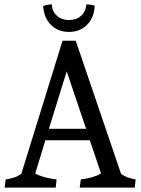

<svg xmlns="http://www.w3.org/2000/svg" viewBox="-20 -852 639 872"><path d="M77 -63 264 -667H324L530 -62Q555 -44 596 -37L592 0H342L347 -37Q405 -44 439 -64L388 -215H186L140 -64Q173 -45 237 -37L233 0H1L6 -37Q29 -41 45 -46Q61 -51 77 -63ZM371 -267 283 -528 202 -267ZM176 -825Q197 -832 215 -832Q217 -800 238.5 -780.5Q260 -761 293 -761Q327 -761 348.5 -780.5Q370 -800 372 -832Q393 -832 410 -826Q408 -772 375.5 -739.5Q343 -707 293 -707Q243 -707 211 -739.5Q179 -772 176 -825Z"/></svg>

Font: Caladea
Style: Regular
Weight: 400
Designer: Carolina Giovagnoli and Andres Torresi
Foundry: Carolina Giovagnoli & Andres Torresi
Version: Version 1.001